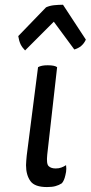

<svg xmlns="http://www.w3.org/2000/svg" viewBox="-20 -756 376 796"><path d="M55.7 -606.4Q58.6 -586.9 65.4 -572.3Q72.3 -558.6 84 -546.9Q124 -586.9 203.1 -666Q224.6 -637.7 288.1 -550.8Q304.7 -555.7 316.4 -565.4Q329.1 -576.2 335.9 -591.8Q304.7 -639.6 241.2 -736.3Q222.7 -736.3 204.1 -734.4Q185.5 -732.4 170.9 -725.6Q132.8 -685.5 55.7 -606.4ZM216.8 -477.5Q211.9 -481.4 202.1 -483.4Q192.4 -485.4 177.7 -485.4Q163.1 -485.4 154.3 -483.4Q144.5 -481.4 137.7 -477.5Q122.1 -355.5 90.8 -111.3Q89.8 -100.6 88.9 -89.8Q87.9 -80.1 87.9 -71.3Q87.9 -30.3 106.4 -4.9Q124 19.5 174.8 19.5Q196.3 19.5 210 15.6Q224.6 11.7 236.3 3.9Q246.1 -6.8 251 -29.3Q254.9 -43.9 254.9 -56.6Q254.9 -64.5 253.9 -71.3Q245.1 -65.4 234.4 -61.5Q224.6 -57.6 210.9 -57.6Q191.4 -57.6 181.6 -67.4Q171.9 -76.2 175.8 -114.3Q189.5 -235.4 216.8 -477.5Z"/></svg>

Font: cl
Style: Italic
Weight: 400
Designer: Mitja Miklavcic
Version: Version 7.504; 2011; Build 1022